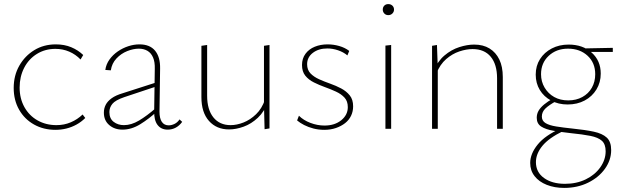

<svg xmlns="http://www.w3.org/2000/svg" viewBox="-20 -630 3041 939"><path d="M251 5Q193 5 146.5 -21Q100 -47 73.5 -93.5Q47 -140 47 -200Q47 -261 74.5 -309Q102 -357 148 -385Q194 -413 253 -413Q295 -413 328.5 -399Q362 -385 387 -361L374 -339Q350 -364 318.5 -377.5Q287 -391 251 -391Q200 -391 160 -366Q120 -341 98 -298Q76 -255 76 -202Q76 -148 99.5 -106Q123 -64 164 -41Q205 -18 256 -18Q294 -18 326.5 -32Q359 -46 384 -70L397 -53Q378 -34 354.5 -21Q331 -8 305 -1.5Q279 5 251 5Z M800 4Q768 4 750.5 -19Q733 -42 734 -87L737 -293Q738 -327 728.5 -349Q719 -371 701 -381.5Q683 -392 659 -392Q632 -392 602 -380Q572 -368 549.5 -344Q527 -320 522 -286L495 -288Q499 -316 515.5 -339Q532 -362 556 -378.5Q580 -395 607.5 -404Q635 -413 662 -413Q713 -413 738.5 -382Q764 -351 763 -295L760 -84Q760 -51 771.5 -34Q783 -17 805 -17Q819 -17 833.5 -24Q848 -31 858 -46L871 -34Q858 -16 840 -6Q822 4 800 4ZM579 4Q540 4 514 -18.5Q488 -41 488 -79Q488 -100 497 -117.5Q506 -135 526 -149.5Q546 -164 580 -174L748 -228L753 -210L588 -155Q544 -140 529.5 -122Q515 -104 515 -82Q515 -50 536 -34Q557 -18 586 -18Q622 -18 660 -40.5Q698 -63 744 -103L750 -87Q709 -49 666 -22.5Q623 4 579 4Z M1100 3Q1039 3 1002 -38.5Q965 -80 965 -155V-406L993 -410V-162Q993 -94 1023.5 -56Q1054 -18 1108 -18Q1138 -18 1171 -31Q1204 -44 1232.5 -71.5Q1261 -99 1276 -143L1290 -131Q1273 -84 1241 -54Q1209 -24 1171.5 -10.5Q1134 3 1100 3ZM1274 2 1271 -115V-406L1298 -410V-2Z M1566 5Q1538 5 1513 -1.5Q1488 -8 1467.5 -18.5Q1447 -29 1433 -41L1442 -64Q1464 -42 1498 -29Q1532 -16 1567 -16Q1617 -16 1649 -42Q1681 -68 1681 -106Q1681 -135 1665 -152.5Q1649 -170 1623 -182Q1597 -194 1569 -204Q1541 -214 1515 -227Q1489 -240 1473 -260Q1457 -280 1457 -312Q1457 -344 1474 -367Q1491 -390 1519.5 -401.5Q1548 -413 1582 -413Q1611 -413 1639 -405Q1667 -397 1688 -381L1679 -359Q1660 -375 1633.5 -384Q1607 -393 1581 -393Q1538 -393 1510 -371.5Q1482 -350 1482 -316Q1482 -288 1498.5 -271Q1515 -254 1540.5 -242.5Q1566 -231 1594.5 -221Q1623 -211 1648.5 -197.5Q1674 -184 1690.5 -163.5Q1707 -143 1707 -110Q1707 -85 1697 -64Q1687 -43 1668 -28Q1649 -13 1623 -4Q1597 5 1566 5Z M1865 0V-407L1893 -410V0ZM1879 -556Q1867 -556 1859.5 -564Q1852 -572 1852 -583Q1852 -595 1859.5 -602.5Q1867 -610 1879 -610Q1891 -610 1899 -602.5Q1907 -595 1907 -583Q1907 -572 1899 -564Q1891 -556 1879 -556Z M2411 0V-247Q2411 -315 2380 -352.5Q2349 -390 2291 -390Q2261 -390 2226.5 -378.5Q2192 -367 2162 -341Q2132 -315 2115 -272L2101 -283Q2120 -330 2153.5 -358.5Q2187 -387 2226 -399.5Q2265 -412 2299 -412Q2343 -412 2374 -393Q2405 -374 2422 -339Q2439 -304 2439 -253V0ZM2093 0V-406L2117 -410L2121 -300V0Z M2739 289Q2692 289 2654 274Q2616 259 2594.5 231.5Q2573 204 2573 167Q2573 122 2609.5 77Q2646 32 2723 -2L2734 11Q2664 45 2632.5 83.5Q2601 122 2601 163Q2601 212 2640.5 240.5Q2680 269 2743 269Q2800 269 2845 247Q2890 225 2916 188Q2942 151 2942 110Q2942 75 2923.5 58.5Q2905 42 2867.5 34.5Q2830 27 2770 21Q2725 16 2687 9.5Q2649 3 2627 -11Q2605 -25 2605 -54Q2605 -73 2614 -88.5Q2623 -104 2641 -119Q2659 -134 2686 -149L2701 -136Q2666 -117 2648 -100Q2630 -83 2630 -60Q2630 -39 2648 -28Q2666 -17 2700 -11.5Q2734 -6 2782 -1Q2842 5 2884 14Q2926 23 2947.5 43Q2969 63 2969 104Q2969 153 2938.5 195.5Q2908 238 2856 263.5Q2804 289 2739 289ZM2756 -119Q2711 -119 2675.5 -138Q2640 -157 2620 -190Q2600 -223 2600 -265Q2600 -308 2621 -341Q2642 -374 2678.5 -393Q2715 -412 2761 -412Q2830 -412 2874 -372.5Q2918 -333 2918 -270Q2918 -227 2897 -192.5Q2876 -158 2839.5 -138.5Q2803 -119 2756 -119ZM2759 -139Q2798 -139 2828 -155.5Q2858 -172 2874.5 -201Q2891 -230 2891 -267Q2891 -323 2853.5 -357.5Q2816 -392 2758 -392Q2701 -392 2663.5 -357Q2626 -322 2626 -267Q2626 -231 2643.5 -201.5Q2661 -172 2690.5 -155.5Q2720 -139 2759 -139ZM2841 -376 2825 -393 2977 -396V-376Z"/></svg>

Font: Ysabeau Office Thin
Style: Regular
Weight: 250
Designer: Christian Thalmann (Catharsis Fonts)
Version: Version 2.001;gftools[0.9.30]; featfreeze: tnum,lnum,ss02